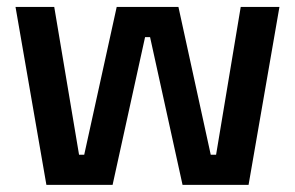

<svg xmlns="http://www.w3.org/2000/svg" viewBox="-20 -518 826 538"><path d="M110 0H295.5L386.5 -414H400.5L491.5 0H676.5L763 -498.5H654.5L585.5 -84.5H570.5L480 -498.5H307L216 -84.5H201.5L132 -498.5H23.5Z"/></svg>

Font: MCL Standard Medium
Style: Regular
Weight: 500
Designer: Květoslav Bartoš
Foundry: Florian Karsten
Version: Version 1.001;Glyphs 3.2.3 (3260)